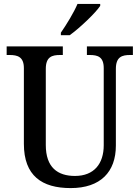

<svg xmlns="http://www.w3.org/2000/svg" viewBox="-20 -951 714 981"><path d="M291 -784V-771H336C389 -809 469 -886 492 -921V-931H376C357 -886 320 -826 291 -784ZM341 10C494 10 572 -73 572 -207V-599C572 -661 604 -670 645 -670H659V-714H424V-670H438C479 -670 510 -661 510 -603V-209C510 -115 461 -52 363 -52C275 -52 214 -95 214 -210V-599C214 -661 246 -670 287 -670H301V-714H14V-670H29C69 -670 102 -661 102 -603V-216C102 -53 194 10 341 10Z"/></svg>

Font: Noto Serif Lao SemiCondensed Medium
Style: Regular
Weight: 500
Width: 4
Designer: Monotype Design Team
Foundry: Monotype Imaging Inc.
Version: Version 2.003